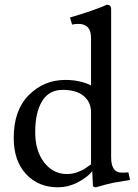

<svg xmlns="http://www.w3.org/2000/svg" viewBox="-20 -780 582 812"><path d="M365 -305Q365 -348 334 -374Q303 -400 245 -400Q187 -400 158 -352Q129 -304 129 -224Q128 -144 166 -94Q204 -44 263 -44Q288 -44 308 -52Q328 -60 335 -64Q344 -70 365 -85ZM450 -115Q450 -50 494 -50H506L523 -51L530 -19L459 -7Q434 -2 386 12Q373 12 373 4L370 -56Q352 -32 311 -10Q270 12 224 12Q142 12 90 -44Q38 -100 38 -197Q38 -314 102 -378Q166 -442 256 -442Q317 -442 365 -419V-620Q365 -679 311 -679Q298 -679 285 -676L276 -706Q379 -736 432 -760Q450 -760 450 -741Z"/></svg>

Font: Lusitana
Style: Regular
Weight: 400
Designer: Ana Paula Megda
Foundry: Ana Paula Megda
Version: Version 1.001; ttfautohint (v1.4.1)